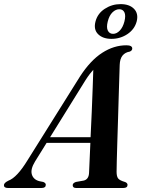

<svg xmlns="http://www.w3.org/2000/svg" viewBox="-62 -936 706 956"><path d="M112.5 -132Q89 -93.5 96.5 -67.8Q104 -42 133.5 -34L153.5 -30Q166 -25 166 -16Q166 0 145 0H-22.5Q-42.5 0 -42.5 -14Q-42.5 -25.5 -20 -36.5Q22.5 -52 75 -138L336.5 -555.5Q388.5 -635.5 446.8 -673Q505 -710.5 567 -710.5Q596.5 -710.5 596.5 -694.5Q596.5 -684 584 -679Q561.5 -675.5 548.2 -659.5Q535 -643.5 534 -612.5Q533.5 -597 532.2 -556Q531 -515 529.2 -459.8Q527.5 -404.5 525.8 -344.8Q524 -285 522.2 -230Q520.5 -175 519.5 -135Q518.5 -95 518.5 -80.5Q518.5 -58 526 -47.8Q533.5 -37.5 561.5 -29.5Q573 -24.5 573 -15.5Q573 0 552 0H317Q300 0 300 -14Q300 -24.5 316 -30L355.5 -37Q380.5 -43.5 381.5 -77Q382.5 -94 384 -133.8Q385.5 -173.5 388 -224.5H170ZM363.5 -536.5 187.5 -253H389Q392 -313.5 394.8 -378.2Q397.5 -443 399.5 -499Q401.5 -555 402.5 -588.5Q395.5 -581 385.8 -568.5Q376 -556 363.5 -536.5ZM493 -742.5Q450 -742.5 426.5 -765.8Q403 -789 413.5 -829Q424 -869 459.8 -892.2Q495.5 -915.5 538.5 -915.5Q582.5 -915.5 605.5 -891.8Q628.5 -868 618.5 -829Q608 -790 572.5 -766.2Q537 -742.5 493 -742.5ZM532 -890Q514 -890 498 -874.5Q482 -859 474.5 -829Q467 -799.5 475 -783.5Q483 -767.5 501 -767.5Q519 -767.5 534.5 -783.8Q550 -800 557.5 -829Q565 -859 557.5 -874.5Q550 -890 532 -890Z"/></svg>

Font: Fraunces 72pt SemiBold
Style: Italic
Weight: 600
Italic angle: -16°
Version: Version 1.000;[b76b70a41]